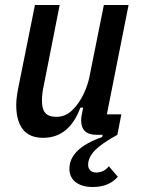

<svg xmlns="http://www.w3.org/2000/svg" viewBox="-20 -540 563 769"><path d="M219 -520 156 -201Q148 -166 148 -137Q148 -102 162 -87Q176 -72 205 -72Q229 -72 248 -82.5Q267 -93 286 -117Q305 -141 318.5 -171.5Q332 -202 338 -231L396 -520H495L408 -82H466L450 0Q386 35 359.5 63Q333 91 333 120Q333 134 341.5 142.5Q350 151 365 151Q396 151 416 126L452 168Q416 209 352 209Q308 209 283 189.5Q258 170 258 136Q258 55 389 9L391 0H367Q305 0 305 -58Q305 -65 306 -72.5Q307 -80 309 -88L313 -109H302Q257 12 153 12Q98 12 71.5 -22Q45 -56 45 -120Q45 -137 48 -157.5Q51 -178 55 -197L120 -520Z"/></svg>

Font: IBM Plex Sans Condensed Medium
Style: Italic
Weight: 500
Width: 3
Italic angle: -11°
Designer: Mike Abbink, Paul van der Laan, Pieter van Rosmalen
Foundry: Bold Monday
Version: Version 1.3